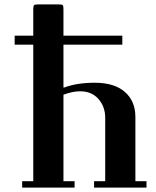

<svg xmlns="http://www.w3.org/2000/svg" viewBox="-20 -856 713 876"><path d="M46.9 -652.3V-693.4H131.8V-813.5Q131.8 -829.1 135.3 -832.5Q138.7 -835.9 154.3 -835.9H247.1Q262.7 -835.9 266.1 -832.5Q269.5 -829.1 269.5 -813.5V-693.4H538.1V-652.3H269.5V-458L271.5 -456.1Q330.1 -478.5 412.1 -478.5Q502 -478.5 549.8 -436.5Q597.7 -394.5 597.7 -322.3V-29.3H648.4V0H409.2V-29.3H460V-318.4Q460 -369.1 429.2 -404.3Q398.4 -439.5 345.7 -439.5Q310.5 -439.5 269.5 -423.8V-29.3H320.3V0H81.1V-29.3H131.8V-652.3Z"/></svg>

Font: Monomakh Unicode TT
Style: Medium
Weight: 500
Designer: Alexey Kryukov, Aleksandr Andreev
Version: Version 1.1